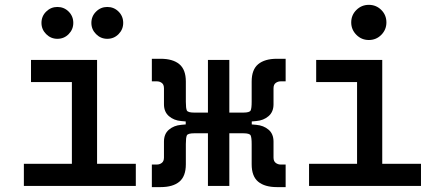

<svg xmlns="http://www.w3.org/2000/svg" viewBox="-20 -764 1798 789"><path d="M275.4 0V-488.3H378.9V0ZM78.1 0V-90.8H285.2V0ZM369.1 0V-90.8H538.1V0ZM107.4 -426.8V-517.6H378.9V-426.8ZM420.9 -604.5Q394 -604.5 374.8 -623.8Q355.5 -643.1 355.5 -669.9Q355.5 -697.3 374.8 -716.3Q394 -735.4 420.9 -735.4Q448.2 -735.4 467.3 -716.3Q486.3 -697.3 486.3 -669.9Q486.3 -643.1 467.3 -623.8Q448.2 -604.5 420.9 -604.5ZM215.8 -604.5Q189 -604.5 169.7 -623.8Q150.4 -643.1 150.4 -669.9Q150.4 -697.3 169.7 -716.3Q189 -735.4 215.8 -735.4Q243.2 -735.4 262.2 -716.3Q281.2 -697.3 281.2 -669.9Q281.2 -643.1 262.2 -623.8Q243.2 -604.5 215.8 -604.5Z M979.5 -261.7V-301.3Q1005.9 -301.3 1010 -310.1Q1014.2 -318.8 1014.2 -345.7V-428.7Q1014.2 -478 1041 -500.2Q1067.9 -522.5 1118.2 -522.5H1153.8V-429.7H1132.8Q1122.1 -429.7 1113 -423.1Q1104 -416.5 1104 -400.9V-335.4Q1104 -304.2 1083.5 -286.6Q1063 -269 1033.2 -266.6ZM604 4.9V-87.9H625Q636.2 -87.9 645 -94.7Q653.8 -101.6 653.8 -116.7V-182.1Q653.8 -213.9 674.3 -231.2Q694.8 -248.5 724.6 -251L778.3 -255.9V-216.3Q752 -216.3 747.8 -207.5Q743.7 -198.7 743.7 -171.9V-88.9Q743.7 -39.6 717 -17.3Q690.4 4.9 639.6 4.9ZM743.2 -216.3V-301.3H842.3V-216.3ZM778.3 -261.7 724.6 -266.6Q694.8 -269 674.3 -286.6Q653.8 -304.2 653.8 -335.4V-400.9Q653.8 -416.5 645 -423.1Q636.2 -429.7 625 -429.7H604V-522.5H639.6Q690.4 -522.5 717 -500.2Q743.7 -478 743.7 -428.7V-345.7Q743.7 -318.8 747.8 -310.1Q752 -301.3 778.3 -301.3ZM834.5 0V-517.6H922.4V0ZM1118.2 4.9Q1067.9 4.9 1041 -17.3Q1014.2 -39.6 1014.2 -88.9V-171.9Q1014.2 -198.7 1010 -207.5Q1005.9 -216.3 979.5 -216.3V-255.9L1033.2 -251Q1063 -248.5 1083.5 -231.2Q1104 -213.9 1104 -182.1V-116.7Q1104 -101.6 1113 -94.7Q1122.1 -87.9 1132.8 -87.9H1153.8V4.9ZM912.6 -216.3V-301.3H1014.6V-216.3Z M1447.3 0V-488.3H1550.8V0ZM1250 0V-90.8H1457V0ZM1541 0V-90.8H1710V0ZM1279.3 -426.8V-517.6H1550.8V-426.8ZM1495.6 -599.6Q1465.8 -599.6 1444.6 -620.8Q1423.3 -642.1 1423.3 -671.9Q1423.3 -702.1 1444.6 -723.1Q1465.8 -744.1 1495.6 -744.1Q1525.9 -744.1 1546.9 -723.1Q1567.9 -702.1 1567.9 -671.9Q1567.9 -642.1 1546.9 -620.8Q1525.9 -599.6 1495.6 -599.6Z"/></svg>

Font: Cascadia Mono
Style: Regular
Weight: 400
Monospace: yes
Designer: Aaron Bell
Foundry: Saja Typeworks
Version: Version 2404.023